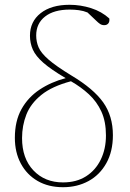

<svg xmlns="http://www.w3.org/2000/svg" viewBox="-20 -768 543 801"><path d="M243 13Q182 13 137 -13Q92 -39 67 -85.5Q42 -132 42 -193Q42 -263 69.5 -312.5Q97 -362 145 -394Q193 -426 254 -442Q193 -478 161 -506Q129 -534 117 -561Q105 -588 105 -619Q105 -678 149.5 -713Q194 -748 270 -748Q316 -748 360 -734Q404 -720 436 -691Q438 -678 432 -670.5Q426 -663 415 -663Q405 -663 397.5 -668Q390 -673 382 -681L345 -716Q328 -723 309 -725.5Q290 -728 271 -728Q205 -728 168 -699Q131 -670 131 -620Q131 -594 141 -570.5Q151 -547 182.5 -519.5Q214 -492 278 -453Q370 -398 410.5 -341Q451 -284 451 -204Q451 -136 423.5 -87Q396 -38 349 -12.5Q302 13 243 13ZM72 -192Q72 -107 119.5 -57Q167 -7 243 -7Q299 -7 339 -32.5Q379 -58 400.5 -102.5Q422 -147 422 -203Q422 -261 403 -302.5Q384 -344 351 -374.5Q318 -405 276 -429Q197 -408 152.5 -372Q108 -336 90 -290Q72 -244 72 -192Z"/></svg>

Font: Source Serif 4 ExtraLight
Style: Regular
Weight: 200
Designer: Frank Grießhammer
Foundry: Adobe
Version: Version 4.005;hotconv 1.1.0;makeotfexe 2.6.0